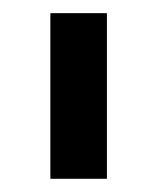

<svg xmlns="http://www.w3.org/2000/svg" viewBox="-20 -727 240 292"><path d="M142.6 -455.1H56.6V-707H142.6Z"/></svg>

Font: WEMIX Pretendard Medium
Style: Regular
Weight: 500
Designer: Base glyphs from Inter by Rasmus Andersson; Hangeul glyphs from Noto Sans CJK(Source Han Sans) by Jang Soo-young and Kan
Foundry: Kil Hyung-jin
Version: Version 1.000